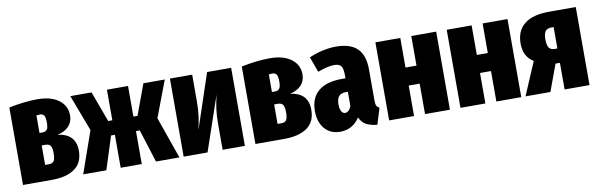

<svg xmlns="http://www.w3.org/2000/svg" viewBox="-43 -912 4025 1291"><g transform="rotate(-10 1970.0 -266.5)"><path d="M446 -162Q446 -80 390 -40Q334 0 233 0H36V-529Q144 -551 231 -551Q323 -551 376 -511.5Q429 -472 429 -406Q429 -363 402.5 -333.5Q376 -304 324 -292Q446 -277 446 -162ZM206 -445V-325H226Q246 -325 256.5 -337Q267 -349 267 -385Q267 -422 258 -434.5Q249 -447 229 -447Q224 -447 206 -445ZM276 -175Q276 -213 265.5 -226.5Q255 -240 231 -240H206V-107H232Q255 -107 265.5 -120.5Q276 -134 276 -175Z M1004 -285 1104 0H944L873 -225H847V0H703V-225H677L605 0H447L547 -285L453 -533H598L675 -324H703V-533H847V-324H875L952 -533H1098Z M1551 0H1399V-174Q1399 -233 1405 -277Q1411 -321 1423 -372L1296 0H1133V-533H1285V-356Q1285 -297 1279 -251.5Q1273 -206 1262 -159L1387 -533H1551Z M2033 -162Q2033 -80 1977 -40Q1921 0 1820 0H1623V-529Q1731 -551 1818 -551Q1910 -551 1963 -511.5Q2016 -472 2016 -406Q2016 -363 1989.5 -333.5Q1963 -304 1911 -292Q2033 -277 2033 -162ZM1793 -445V-325H1813Q1833 -325 1843.5 -337Q1854 -349 1854 -385Q1854 -422 1845 -434.5Q1836 -447 1816 -447Q1811 -447 1793 -445ZM1863 -175Q1863 -213 1852.5 -226.5Q1842 -240 1818 -240H1793V-107H1819Q1842 -107 1852.5 -120.5Q1863 -134 1863 -175Z M2487 -96 2453 15Q2407 11 2378 -5Q2349 -21 2333 -56Q2285 18 2200 18Q2133 18 2094 -27.5Q2055 -73 2055 -149Q2055 -237 2110 -283.5Q2165 -330 2270 -330H2296V-351Q2296 -397 2283 -414Q2270 -431 2235 -431Q2193 -431 2123 -405L2085 -510Q2127 -529 2176 -540Q2225 -551 2269 -551Q2367 -551 2414.5 -504.5Q2462 -458 2462 -361V-150Q2462 -125 2467 -114Q2472 -103 2487 -96ZM2296 -141V-238H2284Q2250 -238 2234.5 -220.5Q2219 -203 2219 -165Q2219 -134 2228.5 -117.5Q2238 -101 2254 -101Q2267 -101 2278 -111.5Q2289 -122 2296 -141Z M2781 -208H2706V0H2536V-533H2706V-331H2781V-533H2951V0H2781Z M3268 -208H3193V0H3023V-533H3193V-331H3268V-533H3438V0H3268Z M3904 -533V0H3734V-182H3704L3637 0H3467L3563 -225Q3496 -265 3496 -355Q3496 -442 3553 -487.5Q3610 -533 3722 -533ZM3734 -280V-426H3719Q3690 -426 3677.5 -409.5Q3665 -393 3665 -355Q3665 -314 3677 -297Q3689 -280 3716 -280Z"/></g></svg>

Font: Fira Sans Compressed ExtraBold
Style: Regular
Weight: 800
Width: 1
Designer: bBox Type GmbH & Carrois Corporate GbR & Edenspiekermann AG
Foundry: bBox Type GmbH & Carrois Corporate GbR & Edenspiekermann AG
Version: Version 4.301